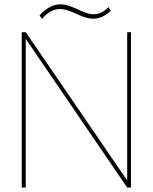

<svg xmlns="http://www.w3.org/2000/svg" viewBox="-20 -845 690 865"><path d="M469 -813C363 -705 288 -915 158 -776L169 -760C282 -889 357 -683 479 -796ZM570 0V-700H553V-32L96 -700H78V0H96V-670L553 0Z"/></svg>

Font: Advent Pro
Style: Thin
Weight: 100
Designer: Andreas Kalpakidis
Foundry: Andreas Kalpakidis
Version: Version 2.002 2007